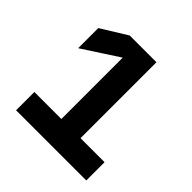

<svg xmlns="http://www.w3.org/2000/svg" viewBox="-201 -976 1153 1153"><g transform="rotate(45 375.0 -400.0)"><path d="M489 -155.3H693.1V0H96.9V-155.3H326.3V-710.7L356 -695.6L96.9 -527.2V-698.2L261.8 -800H489Z"/></g></svg>

Font: Martian Mono Custom sWd Rg
Style: Regular
Weight: 400
Width: 6
Monospace: yes
Designer: Alex Havermale
Foundry: Evil Martians
Version: Version 1.000